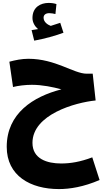

<svg xmlns="http://www.w3.org/2000/svg" viewBox="-20 -1022 733 1313"><path d="M214 -744C286 -757 363 -779 414 -798L392 -866C372 -859 350 -852 327 -845C305 -853 278 -872 278 -901C278 -920 292 -932 317 -932C332 -932 346 -929 359 -926L366 -994C352 -999 334 -1002 312 -1002C259 -1002 202 -974 202 -899C202 -868 219 -841 240 -823C229 -821 215 -819 196 -816ZM383 271C458 271 552 256 661 209L611 54C529 85 462 96 398 96C303 96 202 65 202 -45C202 -239 494 -321 634 -335L614 -518H573C484 -518 360 -620 174 -620C129 -620 85 -611 44 -600L69 -427C105 -436 153 -442 198 -442C268 -442 342 -427 400 -411C208 -362 26 -247 26 -18C26 181 189 271 383 271Z"/></svg>

Font: Noto Sans Arabic UI SmCn Bk
Style: Regular
Weight: 900
Width: 4
Designer: Monotype Design Team, Nadine Chahine and Nizar Qandah
Foundry: Monotype Imaging Inc.
Version: Version 2.010